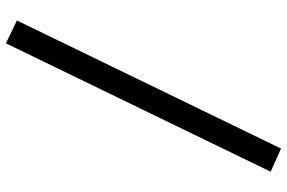

<svg xmlns="http://www.w3.org/2000/svg" viewBox="-182 -690 978 655"><g transform="rotate(-90 307.5 -362.0)"><path d="M128.7 107.2 49.7 71.8 487.7 -831.3 565.6 -793.8Z"/></g></svg>

Font: Fira Code Retina
Style: Regular
Weight: 450
Monospace: yes
Designer: Carrois Corporate, Edenspiekermann AG, Nikita Prokopov
Foundry: Carrois Corporate, Edenspiekermann AG, Nikita Prokopov
Version: Version 6.002